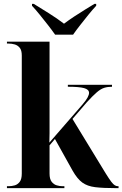

<svg xmlns="http://www.w3.org/2000/svg" viewBox="-20 -976 635 996"><path d="M16 0V-10H25Q41 -10 56.5 -14.5Q72 -19 82.5 -33Q93 -47 93 -76V-688Q93 -715 82.5 -728Q72 -741 56.5 -745.5Q41 -750 25 -750H16V-760H237V-332Q237 -309 237 -285Q237 -261 236 -236L408 -434Q427 -456 434.5 -470.5Q442 -485 442 -494Q442 -512 416 -519Q390 -526 332 -526V-536H561V-526Q539 -526 521 -520.5Q503 -515 482.5 -497.5Q462 -480 430 -445L356 -359L528 -77Q546 -48 557 -33.5Q568 -19 576 -14.5Q584 -10 592 -10H595V0H584Q515 0 474 -5Q433 -10 407 -29Q381 -48 357 -90L265 -255L237 -222V-76Q237 -47 248 -33Q259 -19 274.5 -14.5Q290 -10 304 -10H314V0ZM266 -796Q250 -819 228.5 -846.5Q207 -874 185.5 -900.5Q164 -927 146 -946V-956H155Q186 -937 231.5 -908.5Q277 -880 312 -853Q336 -871 364.5 -890Q393 -909 421 -926Q449 -943 470 -956H479V-946Q461 -927 439.5 -900.5Q418 -874 396.5 -846.5Q375 -819 359 -796Z"/></svg>

Font: Noto Serif Display SemiCondensed
Style: Bold
Weight: 700
Width: 4
Designer: Monotype Design Team
Foundry: Monotype Imaging Inc.
Version: Version 2.009